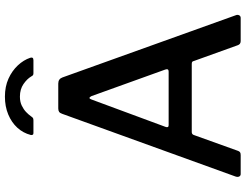

<svg xmlns="http://www.w3.org/2000/svg" viewBox="-129 -870 999 781"><g transform="rotate(-90 370.5 -479.5)"><path d="M53 0Q46 0 43 -6Q40 -12 43 -21L298 -726Q301 -735 306 -738.5Q311 -742 320 -742H421Q440 -742 446 -725L699 -20Q702 -13 699 -6.5Q696 0 688 0H594Q581 0 577 -12L513 -190Q512 -195 509.5 -197Q507 -199 501 -199H224Q215 -199 212 -191L147 -10Q145 -5 141.5 -2.5Q138 0 130 0H53ZM470 -293Q483 -293 478 -307L370 -607Q366 -615 362.5 -615Q359 -615 356 -606L245 -306Q240 -293 252 -293ZM516 -843H463Q459 -843 456 -844.5Q453 -846 450 -852Q440 -869 419 -883.5Q398 -898 368 -898Q347 -898 331.5 -890.5Q316 -883 305.5 -873Q295 -863 288 -853Q284 -847 281 -845Q278 -843 271 -843H219Q214 -843 212.5 -847Q211 -851 212 -854Q220 -885 241.5 -908.5Q263 -932 295.5 -945.5Q328 -959 368 -959Q409 -959 441 -944.5Q473 -930 495 -906.5Q517 -883 526 -856Q530 -843 516 -843Z"/></g></svg>

Font: Libre Franklin Medium
Style: Regular
Weight: 500
Designer: Pablo Impallari, Rodrigo Fuenzalida, Nhung Nguyen
Foundry: Impallari Type
Version: Version 3.000